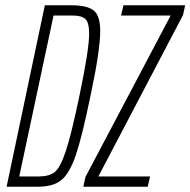

<svg xmlns="http://www.w3.org/2000/svg" viewBox="-20 -708 722 728"><path d="M150 -688H251Q311 -688 335.5 -668Q360 -648 360 -591Q360 -517 323 -344Q291 -189 267.5 -120Q244 -51 213 -25.5Q182 0 124 0H5ZM281 -344Q318 -520 318 -580Q318 -623 303.5 -636Q289 -649 257 -649H183L53 -39H128Q167 -39 188 -56Q209 -73 230 -136.5Q251 -200 281 -344ZM296 0 304 -37 627 -649H439L448 -688H682L674 -651L353 -39H549L540 0Z"/></svg>

Font: Saira Ultra Condensed ExLight
Style: Italic
Weight: 200
Width: 1
Italic angle: -12°
Designer: Hector Gatti with collaboration of the Omnibus-Type team
Foundry: Omnibus-Type
Version: Version 1.001; ttfautohint (v1.8)